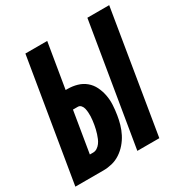

<svg xmlns="http://www.w3.org/2000/svg" viewBox="-179 -870 967 1006"><g transform="rotate(-30 304.5 -367.5)"><path d="M365 0 487 -735H619L498 0ZM-10 0 112 -735H244L199 -464H210Q240 -464 268 -456Q296 -448 317.5 -430Q339 -412 351.5 -386.5Q364 -361 369.5 -332.5Q375 -304 373.5 -274Q372 -244 367 -214Q363 -188 355.5 -162Q348 -136 335.5 -111.5Q323 -87 304.5 -65.5Q286 -44 262.5 -28.5Q239 -13 212.5 -6.5Q186 0 160 0ZM160 -108Q173 -108 184.5 -115.5Q196 -123 204 -134Q212 -145 217 -157Q222 -169 226 -181.5Q230 -194 233 -206.5Q236 -219 238 -231Q240 -243 241.5 -255.5Q243 -268 243.5 -280Q244 -292 243 -304Q242 -316 239.5 -327Q237 -338 229.5 -347Q222 -356 210 -356H181L140 -108Z"/></g></svg>

Font: Iosevka Curly HvExObl
Style: Regular
Weight: 900
Width: 7
Italic angle: -9°
Monospace: yes
Designer: Belleve Invis
Foundry: Belleve Invis
Version: Version 11.1.0; ttfautohint (v1.8.3)